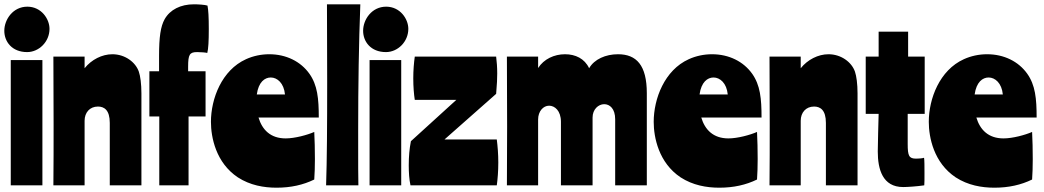

<svg xmlns="http://www.w3.org/2000/svg" viewBox="-24 -861 4848 892"><path d="M26 0H173V-582H26ZM103 -830C36 -830 -4 -770 -4 -718C-4 -667 32 -619 102 -619C157 -619 206 -667 206 -727C206 -773 168 -830 103 -830Z M224 -598C224 -501 225 -333 225 -283C225 -198 225 -88 224 0H369V-300C369 -338 393 -366 431 -366C460 -366 486 -350 486 -290V0H633V-427C633 -471 628 -508 621 -528C606 -572 557 -609 498 -609C450 -609 401 -584 369 -544V-598Z M716 0H852V-320H931V-530H850V-551C850 -608 857 -619 892 -619C909 -619 933 -617 939 -615C944 -634 946 -670 946 -726C946 -782 944 -815 940 -835C928 -839 897 -841 877 -841C815 -841 766 -816 741 -772C722 -738 715 -689 715 -602V-530H670V-320H716Z M1457 -315C1457 -403 1451 -466 1413 -519C1373 -575 1306 -609 1227 -609C1189 -609 1152 -601 1119 -586C1006 -535 956 -402 956 -295C956 -223 979 -105 1081 -37C1138 0 1202 11 1261 11C1327 11 1385 -2 1436 -27C1438 -55 1439 -88 1439 -122C1439 -165 1438 -210 1436 -248C1404 -234 1346 -218 1303 -218C1233 -218 1194 -258 1177 -315ZM1234 -501C1264 -501 1295 -475 1300 -422H1169C1177 -480 1206 -501 1234 -501Z M1495 -841C1495 -717 1496 -661 1496 -480C1496 -273 1495 -117 1491 0H1641C1640 -48 1640 -74 1640 -255C1640 -468 1643 -657 1650 -841Z M1693 0H1840V-582H1693ZM1770 -830C1703 -830 1663 -770 1663 -718C1663 -667 1699 -619 1769 -619C1824 -619 1873 -667 1873 -727C1873 -773 1835 -830 1770 -830Z M2284 0C2288 -28 2291 -66 2291 -106C2291 -145 2288 -182 2284 -213H2041L2281 -425C2285 -470 2286 -498 2286 -519C2286 -549 2284 -574 2281 -598H1903C1899 -570 1896 -534 1896 -497C1896 -458 1899 -423 1903 -397H2096L1885 -205C1878 -169 1875 -134 1875 -93C1875 -60 1877 -27 1883 0Z M2331 -598C2331 -497 2332 -342 2332 -275C2332 -207 2331 -80 2331 0H2476V-306C2476 -344 2500 -370 2527 -370C2553 -370 2582 -347 2582 -295V0H2729V-315C2729 -353 2756 -377 2783 -377C2809 -377 2834 -356 2834 -307V0H2981V-428C2981 -558 2933 -609 2847 -609C2790 -609 2737 -586 2713 -544C2692 -589 2649 -609 2601 -609C2551 -609 2503 -587 2476 -545V-598Z M3514 -315C3514 -403 3508 -466 3470 -519C3430 -575 3363 -609 3284 -609C3246 -609 3209 -601 3176 -586C3063 -535 3013 -402 3013 -295C3013 -223 3036 -105 3138 -37C3195 0 3259 11 3318 11C3384 11 3442 -2 3493 -27C3495 -55 3496 -88 3496 -122C3496 -165 3495 -210 3493 -248C3461 -234 3403 -218 3360 -218C3290 -218 3251 -258 3234 -315ZM3291 -501C3321 -501 3352 -475 3357 -422H3226C3234 -480 3263 -501 3291 -501Z M3551 -598C3551 -501 3552 -333 3552 -283C3552 -198 3552 -88 3551 0H3696V-300C3696 -338 3720 -366 3758 -366C3787 -366 3813 -350 3813 -290V0H3960V-427C3960 -471 3955 -508 3948 -528C3933 -572 3884 -609 3825 -609C3777 -609 3728 -584 3696 -544V-598Z M4058 -598H3998V-332H4058C4057 -293 4054 -190 4054 -157C4054 -75 4076 8 4172 8C4191 8 4237 5 4270 0C4271 -8 4271 -31 4271 -56C4271 -85 4271 -119 4269 -128C4261 -125 4241 -124 4232 -124C4199 -124 4193 -137 4193 -192V-332H4272V-598H4195V-714H4058Z M4792 -315C4792 -403 4786 -466 4748 -519C4708 -575 4641 -609 4562 -609C4524 -609 4487 -601 4454 -586C4341 -535 4291 -402 4291 -295C4291 -223 4314 -105 4416 -37C4473 0 4537 11 4596 11C4662 11 4720 -2 4771 -27C4773 -55 4774 -88 4774 -122C4774 -165 4773 -210 4771 -248C4739 -234 4681 -218 4638 -218C4568 -218 4529 -258 4512 -315ZM4569 -501C4599 -501 4630 -475 4635 -422H4504C4512 -480 4541 -501 4569 -501Z"/></svg>

Font: Ranchers
Style: Regular
Weight: 400
Designer: Pablo Impallari, Brenda Gallo
Foundry: Pablo Impallari, Brenda Gallo
Version: Version 1.000